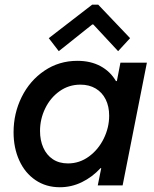

<svg xmlns="http://www.w3.org/2000/svg" viewBox="-20 -787 652 815"><path d="M37.6 -225.6Q37.6 -305.7 72 -375.2Q106.4 -444.8 168.5 -486.8Q230.5 -528.8 308.6 -528.8Q364.7 -528.8 406.5 -506.3Q448.2 -483.9 472.2 -442.9H476.1L491.2 -521H603.5L500.5 0H395L409.7 -73.2H406.7Q371.6 -35.2 327.4 -13.7Q283.2 7.8 233.9 7.8Q175.3 7.8 130.6 -22.5Q85.9 -52.7 61.8 -106Q37.6 -159.2 37.6 -225.6ZM443.4 -295.9Q443.4 -335.4 428.5 -365.2Q413.6 -395 386 -411.4Q358.4 -427.7 321.3 -427.7Q272 -427.7 232.9 -399.9Q193.8 -372.1 171.9 -326.9Q149.9 -281.7 149.9 -231Q149.9 -191.4 163.8 -160.2Q177.7 -128.9 204.3 -111.1Q231 -93.3 268.6 -93.3Q317.4 -93.3 357.4 -122.6Q397.5 -151.9 420.4 -198.7Q443.4 -245.6 443.4 -295.9ZM187 -625 371.1 -767.1H397L532.2 -625L481.4 -569.8L376 -683.1H371.6L229.5 -569.8Z"/></svg>

Font: Reddit Sans Chocolate SemiBold
Style: Italic
Weight: 600
Italic angle: -11.25°
Designer: Stephen Hutchings
Version: Version 1.013